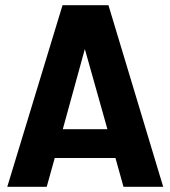

<svg xmlns="http://www.w3.org/2000/svg" viewBox="-20 -720 657 740"><path d="M8 0H160L191 -111H425L456 0H609L398 -700H221ZM222 -222 307 -531 394 -222Z"/></svg>

Font: Vanilla Cream Black
Style: Regular
Weight: 900
Designer: Jeremy Tribby, Jinavaṁso
Foundry: Tribby Type
Version: Version 1.422;Glyphs 3.1.2 (3151)